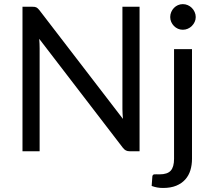

<svg xmlns="http://www.w3.org/2000/svg" viewBox="-20 -750 1048 952"><path d="M672 -716.5V0H623.5Q612 0 604.2 -4Q596.5 -8 589 -17.5L174.5 -557.5Q175.5 -545 176 -533Q176.5 -521 176.5 -510.5V0H91.5V-716.5H141.5Q148 -716.5 152.5 -715.8Q157 -715 160.5 -713.2Q164 -711.5 167.5 -708.2Q171 -705 175 -700L589.5 -160.5Q588.5 -173.5 587.8 -185.8Q587 -198 587 -209V-716.5ZM932 -506.5V37.5Q932 68 924 94.2Q916 120.5 898.5 140Q881 159.5 853.8 170.8Q826.5 182 788.5 182Q772.5 182 759 179.5Q745.5 177 732 172L735.5 124Q736.5 119.5 738.8 117.2Q741 115 745 114.5Q749 114 755.2 114.2Q761.5 114.5 771 114.5Q810 114.5 826.5 96.2Q843 78 843 37.5V-506.5ZM950.5 -665.5Q950.5 -652.5 945.2 -641.2Q940 -630 931.2 -621.2Q922.5 -612.5 911 -607.5Q899.5 -602.5 886.5 -602.5Q873.5 -602.5 862.2 -607.5Q851 -612.5 842.5 -621.2Q834 -630 829 -641.2Q824 -652.5 824 -665.5Q824 -678.5 829 -690.2Q834 -702 842.5 -710.8Q851 -719.5 862.2 -724.5Q873.5 -729.5 886.5 -729.5Q899.5 -729.5 911 -724.5Q922.5 -719.5 931.2 -710.8Q940 -702 945.2 -690.2Q950.5 -678.5 950.5 -665.5Z"/></svg>

Font: Lato-Regular
Style: Regular
Weight: 400
Designer: Lukasz Dziedzic with Adam Twardoch and Botio Nikoltchev
Foundry: tyPoland Lukasz Dziedzic
Version: Version 2.015; 2015-08-06; http://www.latofonts.com/